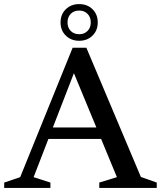

<svg xmlns="http://www.w3.org/2000/svg" viewBox="-26 -917 784 937"><path d="M182 -239V-295H520V-239ZM661.5 -53.5 739 -26V0H458.5V-26L544.5 -52.5L320 -595.5H348.5L138 -52.5L220 -26V0H-5.5V-26L72.5 -52.5L328.5 -684H395.5ZM360.5 -897Q400 -897 425.5 -872Q451 -847 451 -807.5Q451 -768.5 425.5 -743.2Q400 -718 360.5 -718Q321 -718 295.2 -743.2Q269.5 -768.5 269.5 -807.5Q269.5 -847 295.2 -872Q321 -897 360.5 -897ZM360.5 -750Q385.5 -750 401.2 -766Q417 -782 417 -807.5Q417 -833.5 401.2 -849.5Q385.5 -865.5 360.5 -865.5Q335 -865.5 319.2 -849.5Q303.5 -833.5 303.5 -807.5Q303.5 -782 319.2 -766Q335 -750 360.5 -750Z"/></svg>

Font: Newsreader 16pt 16pt Medium
Style: Regular
Weight: 500
Version: Version 1.003